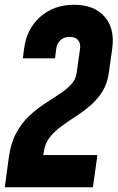

<svg xmlns="http://www.w3.org/2000/svg" viewBox="-20 -786 494 806"><path d="M0 0 17 -125Q25 -185 47.8 -227Q70.5 -269 101.5 -298.2Q132.5 -327.5 165.8 -349.5Q199 -371.5 228.5 -390.5Q258 -409.5 278 -430.8Q298 -452 302 -481L316 -581Q319 -603.5 308 -617.2Q297 -631 273 -631Q248 -631 233.2 -616.8Q218.5 -602.5 216 -581L211 -541H76L81 -581Q91.5 -664.5 148.8 -715.2Q206 -766 291 -766Q375 -766 419 -716Q463 -666 451 -581L437 -481Q430.5 -434.5 409.5 -401.2Q388.5 -368 359.2 -343Q330 -318 298.2 -297.5Q266.5 -277 237.8 -256Q209 -235 189 -209.8Q169 -184.5 164 -150L153 -74L101 -135H389L370 0Z"/></svg>

Font: Mohave Light
Style: Bold Italic
Weight: 700
Italic angle: -8°
Version: Version 2.003